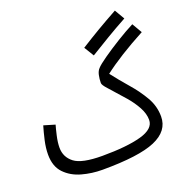

<svg xmlns="http://www.w3.org/2000/svg" viewBox="-143 -930 1049 1083"><g transform="rotate(-20 381.5 -389.0)"><path d="M697 -739 662 -799Q595 -762 541.5 -730.5Q488 -699 428 -661L464 -602Q521 -637 576 -670Q631 -703 697 -739ZM290 21Q509 21 606 -20.5Q703 -62 703 -149Q703 -211 671.5 -265.5Q640 -320 595 -371.5Q550 -423 510 -475Q606 -549 763 -633L728 -693Q681 -669 626 -635Q571 -601 527.5 -570.5Q484 -540 471 -525Q458 -512 453 -489Q448 -466 448 -442Q448 -430 473 -403Q498 -376 559 -306Q590 -270 611.5 -230.5Q633 -191 633 -154Q633 -100 548.5 -76.5Q464 -53 316 -53Q194 -53 149 -87.5Q104 -122 104 -179Q104 -210 113 -249.5Q122 -289 128 -309L61 -329Q50 -292 40 -248Q30 -204 30 -164Q30 -93 69 -52.5Q108 -12 167.5 4.5Q227 21 290 21Z"/></g></svg>

Font: Noto Sans Arabic Condensed
Style: Regular
Weight: 400
Width: 3
Designer: Nadine Chahine
Foundry: Monotype Imaging Inc.
Version: 1.001